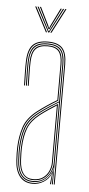

<svg xmlns="http://www.w3.org/2000/svg" viewBox="-54 -782 378 819"><g transform="rotate(5 135.0 -372.5)"><path d="M208 0V-514Q208 -560.8 190.1 -580.9Q172.2 -601 131 -601Q87 -601 68.2 -580.2Q49.5 -559.5 48 -514Q47.2 -490.8 47.8 -463.8Q48.2 -436.8 49 -410H45Q44.2 -436.8 43.8 -464.5Q43.2 -492.2 44 -514Q45.5 -562.8 65.6 -583.9Q85.8 -605 131 -605Q174.2 -605 193.1 -583.9Q212 -562.8 212 -514V0ZM200.2 0V-10L201.8 -72.2H200.8Q196.2 -45.8 173.9 -24.4Q151.5 -3 118 -3Q52.8 -3 48 -90.5Q47 -109 46.8 -120Q46.5 -131 47 -144.8Q48.8 -191.8 61.4 -229.2Q74 -266.8 115 -298.5Q135 -314 158.4 -329.1Q181.8 -344.2 200 -355V-514Q200 -556.5 184 -574.8Q168 -593 131 -593Q92.2 -593 74.8 -574.6Q57.2 -556.2 56 -513.8Q55.2 -490.5 55.8 -463.8Q56.2 -437 57 -410H53Q52.2 -437.5 51.8 -464.9Q51.2 -492.2 52 -513.8Q53.2 -557.8 71.4 -577.4Q89.5 -597 131 -597Q170 -597 187 -577.8Q204 -558.5 204 -514V0ZM118 5Q81.8 5 62 -20.2Q42.2 -45.5 40 -90Q38 -122.2 39 -145Q40.8 -192 53.9 -231.8Q67 -271.5 110 -304.8Q127 -318 148.6 -332.6Q170.2 -347.2 192 -360V-514Q192 -552 177.9 -568.5Q163.8 -585 131 -585Q96 -585 80.6 -568.2Q65.2 -551.5 64 -513.5Q63.2 -490.8 63.8 -465.6Q64.2 -440.5 65 -410H61Q60.2 -438 59.8 -465.1Q59.2 -492.2 60 -513.5Q61.2 -552.2 76.9 -570.6Q92.5 -589 131 -589Q166 -589 181 -571.6Q196 -554.2 196 -514V-357.8Q149.8 -330.2 112 -301.2Q71.2 -269.5 58 -231.1Q44.8 -192.8 43 -145Q42.5 -129.8 42.8 -121.5Q43 -113.2 44 -90.2Q46.2 -46.2 65.5 -22.6Q84.8 1 118 1Q146.2 1 168 -14.6Q189.8 -30.2 198.8 -57.5H199.8L196.5 -6V0H192.2V-4.8L196.8 -44.5H195.8Q186.2 -21.8 164.4 -8.4Q142.5 5 118 5ZM118 -7Q147.5 -7 165.5 -21Q183.5 -35 191.8 -54.8Q200 -74.5 200 -91.2V-350.8Q182.8 -340.8 159.2 -325.2Q135.8 -309.8 117.2 -295.2Q79.8 -266.2 66.4 -230.5Q53 -194.8 51 -144.8Q50.5 -129.5 50.8 -121.5Q51 -113.5 52 -90.5Q56.2 -7 118 -7ZM118 -11Q90.8 -11 74.4 -31.1Q58 -51.2 56 -90.8Q55 -109.5 54.8 -120Q54.5 -130.5 55 -144.8Q57 -198.2 71.4 -232.1Q85.8 -266 120.2 -292.5Q136.2 -305 157 -319Q177.8 -333 196 -343.8V-91.2Q196 -74.5 188.5 -55.8Q181 -37 163.9 -24Q146.8 -11 118 -11ZM118 -15Q144.8 -15 161 -27.1Q177.2 -39.2 184.6 -57Q192 -74.8 192 -91.2V-336.8Q177.5 -327.8 158.6 -315.1Q139.8 -302.5 122.2 -289Q87.5 -262 74.2 -228.6Q61 -195.2 59 -144.5Q58.5 -129.8 58.8 -122Q59 -114.2 60 -90.8Q64 -15 118 -15ZM63 -749.8H68L123 -644H118ZM73 -749.8H78L125 -657.8L129 -649.5H131L135 -657.8L182 -749.8H187L132 -644H128ZM83 -749.8H88L125.5 -673.8L129 -664H131L134.5 -673.8L172 -749.8H177L137 -669.2L132 -658.2H128L123 -669.2ZM192 -749.8H197L142 -644H137Z"/></g></svg>

Font: Big Shoulders Inline Display Thin
Style: Regular
Weight: 100
Designer: Patric King
Foundry: XO Type Co
Version: Version 1.000